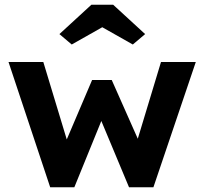

<svg xmlns="http://www.w3.org/2000/svg" viewBox="-20 -791 863 811"><path d="M192 0 16 -529H163L262 -202L369 -453H452L562 -205L660 -529H807L628 0H525L408 -280L294 0ZM283 -603 231 -647 366 -771H458L593 -647L541 -603L412 -676Z"/></svg>

Font: Readex Pro SemiBold
Style: Regular
Weight: 600
Designer: Bonnie Shaver-Troup, Thomas Jockin
Foundry: Lexend
Version: Version 1.204; ttfautohint (v1.8.4.7-5d5b)